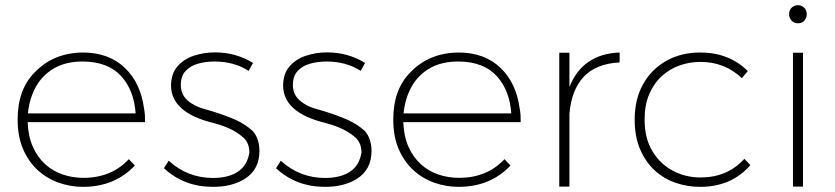

<svg xmlns="http://www.w3.org/2000/svg" viewBox="-20 -725 3245 746"><path d="M302 1Q253.5 1 207.8 -15.2Q162 -31.5 126.5 -64Q91 -96.5 69.8 -145.5Q48.5 -194.5 48.5 -260.5Q48.5 -378 115.5 -444.5Q187.5 -519.5 301.5 -521Q404 -521 466.5 -460Q526 -402.5 539.5 -304.5Q542 -291.5 543 -278.5L543.5 -250.5H87.5Q89.5 -195.5 107.5 -155Q125.5 -114.5 155 -87.5Q184.5 -60.5 223 -47.2Q261.5 -34 304 -34Q413 -34 480.5 -106.5L504 -82Q426 1 302 1ZM507 -284.5Q501 -371 454.5 -425Q401.5 -486 301.5 -486Q236 -486 190.8 -460Q145.5 -434 120 -388.8Q94.5 -343.5 88.5 -284.5Z M807.5 1Q694.5 1 617 -71.5L635.5 -100.5Q708.5 -33.5 808.5 -33.5Q843.5 -33.5 873.5 -43Q903.5 -52.5 923.2 -74.2Q943 -96 949 -132Q949 -175.5 917 -197.5Q880 -228.5 808 -247.5Q646.5 -287 644.5 -391Q644.5 -438 669.2 -466.8Q694 -495.5 733.2 -508.5Q772.5 -521.5 815 -521.5Q896 -521.5 963 -480.5L946 -449.5Q889.5 -486 814 -486Q779 -486 749 -477.5Q719 -469 700.8 -449Q682.5 -429 682.5 -394.5Q682.5 -358 709 -334.8Q735.5 -311.5 777 -300.5L784.5 -298.5Q829 -286 878.8 -266.5Q928.5 -247 963 -215Q988 -185.5 988 -138Q988 -66 931 -30Q881.5 1 807.5 1Z M1243 1Q1130 1 1052.5 -71.5L1071 -100.5Q1144 -33.5 1244 -33.5Q1279 -33.5 1309 -43Q1339 -52.5 1358.8 -74.2Q1378.5 -96 1384.5 -132Q1384.5 -175.5 1352.5 -197.5Q1315.5 -228.5 1243.5 -247.5Q1082 -287 1080 -391Q1080 -438 1104.8 -466.8Q1129.5 -495.5 1168.8 -508.5Q1208 -521.5 1250.5 -521.5Q1331.5 -521.5 1398.5 -480.5L1381.5 -449.5Q1325 -486 1249.5 -486Q1214.5 -486 1184.5 -477.5Q1154.5 -469 1136.2 -449Q1118 -429 1118 -394.5Q1118 -358 1144.5 -334.8Q1171 -311.5 1212.5 -300.5L1220 -298.5Q1264.5 -286 1314.2 -266.5Q1364 -247 1398.5 -215Q1423.5 -185.5 1423.5 -138Q1423.5 -66 1366.5 -30Q1317 1 1243 1Z M1761.5 1Q1713 1 1667.2 -15.2Q1621.5 -31.5 1586 -64Q1550.5 -96.5 1529.2 -145.5Q1508 -194.5 1508 -260.5Q1508 -378 1575 -444.5Q1647 -519.5 1761 -521Q1863.5 -521 1926 -460Q1985.5 -402.5 1999 -304.5Q2001.5 -291.5 2002.5 -278.5L2003 -250.5H1547Q1549 -195.5 1567 -155Q1585 -114.5 1614.5 -87.5Q1644 -60.5 1682.5 -47.2Q1721 -34 1763.5 -34Q1872.5 -34 1940 -106.5L1963.5 -82Q1885.5 1 1761.5 1ZM1966.5 -284.5Q1960.5 -371 1914 -425Q1861 -486 1761 -486Q1695.5 -486 1650.2 -460Q1605 -434 1579.5 -388.8Q1554 -343.5 1548 -284.5Z M2192.5 0H2153V-520H2192.5V-387Q2243.5 -515.5 2387.5 -521V-482.5Q2294.5 -477.5 2247 -425.5Q2199.5 -373.5 2192.5 -282Z M2700.5 1Q2652 1 2607 -14Q2562 -29 2526 -61Q2490 -93 2467.5 -144Q2446 -193 2446 -260.5Q2446 -340 2479 -398.5Q2512 -457 2569.5 -489Q2627 -521 2700.5 -521Q2812.5 -521 2885.5 -449L2862.5 -421.5Q2795.5 -484.5 2701.5 -484.5Q2659.5 -484.5 2620.5 -470.8Q2581.5 -457 2551 -429Q2520.5 -401 2502.5 -359Q2484.5 -317 2484.5 -260.5Q2484.5 -188 2514.8 -137.8Q2545 -87.5 2594.5 -61.5Q2644 -35.5 2701.5 -35.5Q2807 -35.5 2872 -108L2895.5 -83.5Q2822 1 2700.5 1Z M3080.5 -634.5Q3064.5 -634.5 3055.2 -645.5Q3046 -656.5 3046 -669.5Q3046 -686 3056.2 -695.5Q3066.5 -705 3080.5 -705Q3093.5 -705 3104 -695.5Q3114.5 -686 3114.5 -669.5Q3114.5 -656.5 3106 -645.5Q3097.5 -634.5 3080.5 -634.5ZM3100 0H3061V-520H3100Z"/></svg>

Font: Argentum Novus ExtraLight
Style: Regular
Weight: 250
Designer: Julieta Ulanovsky (font) & Cristiano Sobral (main changes)
Foundry: Julieta Ulanovsky (font) & Cristiano Sobral (main changes)
Version: Version 3.00;November 27, 2020;FontCreator 13.0.0.2655 64-bi